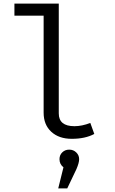

<svg xmlns="http://www.w3.org/2000/svg" viewBox="-20 -759 640 1065"><path d="M306 -739V-130Q306 -59 393 -59Q434 -59 481 -77L503 -16Q453 11 378 11Q307 11 264.5 -28Q222 -67 222 -134V-672H60V-739ZM419 124Q419 144 404 179L353 286H303L332 169Q310 152 310 124Q310 101 325.5 86Q341 71 364 71Q387 71 403 86.5Q419 102 419 124Z"/></svg>

Font: Fira Mono
Style: Regular
Weight: 400
Designer: Carrois Corporate & Edenspiekermann AG
Foundry: Carrois Corporate GbR & Edenspiekermann AG
Version: Version 3.206;PS 003.206;hotconv 1.0.70;makeotf.lib2.5.58329